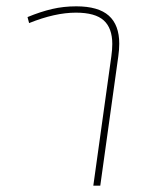

<svg xmlns="http://www.w3.org/2000/svg" viewBox="-20 -587 486 607"><path d="M357 -449Q357 -430 354 -409L297 0H275L332 -409Q335 -430 335 -448Q335 -498 308 -522.5Q281 -547 220 -547Q154 -547 72 -514L67 -533Q108 -550 144.5 -558.5Q181 -567 221 -567Q291 -567 324 -537.5Q357 -508 357 -449Z"/></svg>

Font: FiraGO Thin
Style: Italic
Weight: 100
Italic angle: -8°
Designer: bBox Type GmbH
Foundry: bBox Type GmbH
Version: Version 1.001